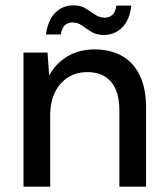

<svg xmlns="http://www.w3.org/2000/svg" viewBox="-20 -699 627 719"><path d="M68 0V-502H158L164 -416Q188 -461 232 -487.5Q276 -514 334 -514Q393 -514 436 -490Q479 -466 503 -417.5Q527 -369 527 -296V0H427V-286Q427 -356 396 -392.5Q365 -429 307 -429Q267 -429 236 -410Q205 -391 186.5 -355Q168 -319 168 -266V0ZM368 -568Q341 -568 322 -580Q303 -592 287 -603.5Q271 -615 250 -615Q234 -615 222.5 -604Q211 -593 208 -570H152Q160 -625 187.5 -652Q215 -679 255 -679Q282 -679 300.5 -667.5Q319 -656 335.5 -644.5Q352 -633 373 -633Q390 -633 401.5 -644Q413 -655 416 -678H472Q465 -623 437 -595.5Q409 -568 368 -568Z"/></svg>

Font: DM Sans 16pt Medium
Style: Regular
Weight: 500
Version: Version 4.004;gftools[0.9.30]